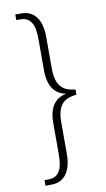

<svg xmlns="http://www.w3.org/2000/svg" viewBox="-98 -807 544 984"><g transform="rotate(-10 174.0 -314.5)"><path d="M56 131H87C157 131 192 77 192 -10V-175C192 -274 236 -295 293 -301V-328C236 -334 192 -356 192 -455V-620C192 -707 156 -760 88 -760H56V-731H76C129 -731 151 -694 151 -615V-452C151 -371 184 -326 239 -316V-314C184 -303 151 -260 151 -179V-13C151 65 129 102 76 102H56Z"/></g></svg>

Font: Noto Serif Georgian Condensed ExtraLight
Style: Regular
Weight: 200
Width: 3
Designer: Monotype Design Team, Akaki Razmadze
Foundry: Google LLC
Version: Version 2.003